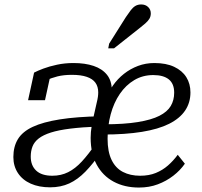

<svg xmlns="http://www.w3.org/2000/svg" viewBox="-20 -830 908 862"><path d="M303 -494Q266 -494 238 -487Q210 -480 189 -469.5Q168 -459 154 -449Q154 -457 158.5 -465.5Q163 -474 170.5 -481.5Q178 -489 188 -494Q198 -499 208 -499L182 -380H106L133 -504Q148 -512 174.5 -522Q201 -532 236 -539.5Q271 -547 310 -547Q362 -547 400.5 -534Q439 -521 460.5 -494Q482 -467 482 -424L479 -377L398 -297L414 -368Q418 -384 419.5 -395Q421 -406 421 -415Q421 -441 408.5 -458.5Q396 -476 369.5 -485Q343 -494 303 -494ZM205 11Q155 11 118 -5.5Q81 -22 60.5 -53Q40 -84 40 -125Q40 -172 60.5 -205.5Q81 -239 127 -260.5Q173 -282 248.5 -294Q324 -306 433 -308L422 -262Q348 -259 295.5 -252.5Q243 -246 208.5 -235Q174 -224 154 -208.5Q134 -193 126 -172.5Q118 -152 118 -127Q118 -87 142.5 -64Q167 -41 215 -41Q254 -41 286 -57Q318 -73 347.5 -105Q377 -137 410 -185L434 -147Q398 -95 363.5 -59.5Q329 -24 291 -6.5Q253 11 205 11ZM604 12Q539 12 490 -14.5Q441 -41 414 -91Q387 -141 387 -211Q387 -238 391.5 -263.5Q396 -289 404.5 -311Q413 -333 425 -351Q437 -369 453 -381Q466 -416 487 -446Q508 -476 536.5 -498.5Q565 -521 599.5 -534Q634 -547 673 -547Q726 -547 762 -530Q798 -513 816.5 -483.5Q835 -454 835 -415Q835 -369 811 -333.5Q787 -298 739 -274Q691 -250 617 -238Q543 -226 442 -226L448 -272Q538 -272 599 -282Q660 -292 695.5 -310Q731 -328 746.5 -354Q762 -380 762 -414Q762 -454 738 -473.5Q714 -493 668 -493Q621 -493 583 -470.5Q545 -448 518 -408.5Q491 -369 477 -317Q463 -265 463 -207Q463 -149 481 -112Q499 -75 532 -58Q565 -41 609 -41Q649 -41 679.5 -53.5Q710 -66 734 -87Q758 -108 778 -135L810 -95Q789 -65 758 -41Q727 -17 688.5 -2.5Q650 12 604 12ZM545 -753Q557 -771 567 -784Q577 -797 588 -803.5Q599 -810 614 -810Q633 -810 645 -798.5Q657 -787 657 -770Q657 -756 650.5 -745.5Q644 -735 632.5 -725Q621 -715 607 -704L492 -613H466L470 -634Z"/></svg>

Font: Roboto Serif 20pt Light
Style: Italic
Weight: 300
Italic angle: -10°
Version: Version 1.007